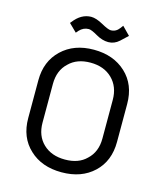

<svg xmlns="http://www.w3.org/2000/svg" viewBox="-124 -936 884 1038"><g transform="rotate(15 318.0 -417.0)"><path d="M209 -752 198.2 -739.3 154.3 -782.2 160.2 -789.1Q201.2 -842.8 256.8 -843.8Q285.2 -843.8 323.7 -822.3Q362.3 -800.8 377 -800.8Q406.2 -800.8 424.8 -826.2L436.5 -841.8L480.5 -796.9Q467.8 -784.2 440.9 -759.8Q414.1 -735.4 380.4 -735.4Q346.7 -735.4 311.5 -755.9Q276.4 -776.4 261.7 -776.4Q231.4 -776.4 209 -752ZM150.4 -439.5V-223.6Q150.4 -149.4 196.3 -105.5Q242.2 -61.5 318.4 -61.5Q394.5 -61.5 437.5 -104.5Q485.4 -148.4 485.4 -223.6V-439.5Q485.4 -513.7 439.5 -558.6Q393.6 -603.5 317.9 -603.5Q242.2 -603.5 198.2 -559.6Q150.4 -515.6 150.4 -439.5ZM69.3 -438.5Q69.3 -544.9 138.2 -610.4Q207 -675.8 317.4 -675.8Q427.7 -675.8 497.1 -611.3Q566.4 -546.9 566.4 -438.5V-226.6Q566.4 -119.1 498 -54.7Q429.7 9.8 318.4 9.8Q207 9.8 138.7 -54.7Q69.3 -119.1 69.3 -226.6Z"/></g></svg>

Font: BF_TEXT
Style: Regular
Weight: 400
Foundry: EA DICE
Version: Version 1.404